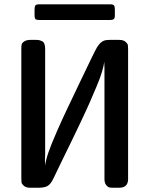

<svg xmlns="http://www.w3.org/2000/svg" viewBox="-20 -881 702 901"><path d="M80.1 -43.9V-652.8Q80.1 -664.1 81.5 -671.6Q83 -679.2 93.5 -686.5Q104 -693.8 123 -693.8H150.9Q157.7 -693.8 162.8 -692.9Q168 -691.9 176 -688.5Q184.1 -685.1 188 -676Q191.9 -667 191.9 -651.9V-160.2Q191.9 -155.3 191.4 -145Q190.9 -134.8 190.9 -129.9Q190.9 -126 191.4 -116.9Q191.9 -107.9 191.9 -103Q193.8 -126 206.5 -163.6Q219.2 -201.2 248 -266.6Q276.9 -332 292 -363Q307.1 -394 348.1 -481Q425.3 -643.1 436 -660.2Q455.1 -690.9 480 -692.9Q485.8 -693.8 494.1 -693.8H539.1Q559.1 -693.8 569.1 -684.8Q579.1 -675.8 580.1 -669.4Q581.1 -663.1 581.1 -649.9V-41Q581.1 0 539.1 0H512.2Q500 0 492.9 -1.5Q485.8 -2.9 478 -12.9Q470.2 -22.9 470.2 -42V-564Q470.2 -567.9 469.7 -576.9Q469.2 -585.9 469.2 -590.8Q467.3 -573.7 459.2 -545.9Q451.2 -518.1 433.1 -475.1Q415 -432.1 400.6 -399.2Q386.2 -366.2 357.7 -306.2Q329.1 -246.1 315.4 -218Q301.8 -189.9 268.8 -122.6Q235.8 -55.2 229 -40Q215.8 -14.2 200.9 -7.1Q186 0 162.1 0H122.1Q102.1 0 92 -9Q82 -18.1 81.1 -24.4Q80.1 -30.8 80.1 -43.9ZM142.1 -812V-835Q142.1 -851.1 146.5 -856Q150.9 -860.8 165 -860.8H496.1Q510.3 -860.8 514.6 -856Q519 -851.1 519 -836.9V-808.1Q519 -795.9 513.9 -791.5Q508.8 -787.1 496.1 -787.1H165Q151.9 -787.1 147 -791Q142.1 -794.9 142.1 -812Z"/></svg>

Font: CMU Sans Serif Demi Condensed
Style: DemiCondensed
Weight: 600
Width: 3
Version: Version 0.7.0